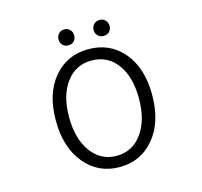

<svg xmlns="http://www.w3.org/2000/svg" viewBox="-126 -1040 1252 1192"><g transform="rotate(-15 500.0 -444.5)"><path d="M500 12.7Q363.3 12.7 276.9 -91.3Q190.4 -195.3 190.4 -369.1Q190.4 -542 276.4 -643.6Q362.3 -745.1 500 -745.1Q637.7 -745.1 723.6 -643.6Q809.6 -542 809.6 -369.1Q809.6 -195.3 723.6 -91.3Q637.7 12.7 500 12.7ZM724.6 -369.1Q724.6 -508.8 663.6 -590.3Q602.5 -671.9 500 -671.9Q398.4 -671.9 336.9 -589.8Q275.4 -507.8 275.4 -369.1Q275.4 -228.5 336.9 -144Q398.4 -59.6 500 -59.6Q601.6 -59.6 663.1 -144Q724.6 -228.5 724.6 -369.1ZM387.7 -902.3Q409.2 -902.3 423.3 -887.7Q437.5 -873 437.5 -850.6Q437.5 -828.1 423.8 -814Q410.2 -799.8 387.7 -799.8Q365.2 -799.8 351.1 -814Q336.9 -828.1 336.9 -850.6Q336.9 -873 351.1 -887.7Q365.2 -902.3 387.7 -902.3ZM650.9 -814Q636.7 -799.8 614.3 -799.8Q591.8 -799.8 577.1 -814Q562.5 -828.1 562.5 -850.6Q562.5 -873 577.1 -887.7Q591.8 -902.3 614.3 -902.3Q636.7 -902.3 650.9 -887.7Q665 -873 665 -850.6Q665 -828.1 650.9 -814Z"/></g></svg>

Font: GenEi Gothic M SemiLight
Style: Regular
Weight: 350
Designer: o_tamon (Modified); [Source Han Sans]
Ryoko NISHIZUKA  (kana & ideographs); Paul D. Hunt (Latin, Greek & Cyrillic); Wenl
Version: Version 1.1a;Original Version 1.004